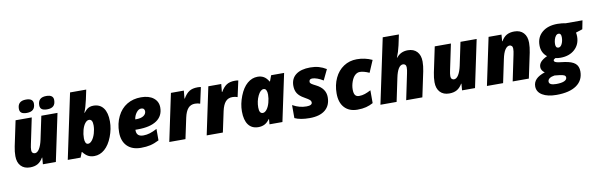

<svg xmlns="http://www.w3.org/2000/svg" viewBox="-59 -1368 6863 2209"><g transform="rotate(-10 3372.0 -263.5)"><path d="M237.8 -183.1Q237.8 -161.6 248.8 -151.4Q259.8 -141.1 274.9 -141.1Q303.7 -141.1 327.4 -179.4Q351.1 -217.8 365.2 -284.2L421.9 -553.2H610.8L494.1 0H342.8L349.1 -77.1H345.2Q318.8 -31.7 282.5 -11Q246.1 9.8 192.9 9.8Q124 9.8 85.4 -32Q46.9 -73.7 46.9 -147Q46.9 -198.7 59.1 -258.8L121.1 -553.2H310.1L247.1 -252Q237.8 -211.9 237.8 -183.1ZM181.2 -675.8Q181.2 -767.1 279.3 -767.1Q362.3 -767.1 362.3 -706.1Q362.3 -613.8 264.2 -613.8Q221.2 -613.8 201.2 -628.9Q181.2 -644 181.2 -675.8ZM418.9 -675.8Q418.9 -767.1 517.1 -767.1Q599.1 -767.1 599.1 -706.1Q599.1 -658.7 575 -636.2Q550.8 -613.8 502 -613.8Q459 -613.8 439 -628.9Q418.9 -644 418.9 -675.8Z M942.9 9.8Q902.3 9.8 872.1 -5.9Q841.8 -21.5 811 -61H807.1L783.2 0H633.3L793.9 -759.8H982.9L959 -647Q940.4 -561.5 915 -500H918.9Q942.4 -528.8 956.8 -539.8Q971.2 -550.8 989.3 -556.9Q1007.3 -563 1031.2 -563Q1106.9 -563 1147.5 -508.5Q1188 -454.1 1188 -352.1Q1188 -265.1 1153.6 -175.3Q1119.1 -85.4 1064.5 -37.8Q1009.8 9.8 942.9 9.8ZM953.1 -411.1Q928.7 -411.1 906.7 -383.3Q884.8 -355.5 871.8 -308.1Q858.9 -260.7 858.9 -211.9Q858.9 -180.2 868.2 -161.1Q877.4 -142.1 897 -142.1Q920.9 -142.1 943.8 -170.9Q966.8 -199.7 981 -247.1Q995.1 -294.4 995.1 -340.8Q995.1 -411.1 953.1 -411.1Z M1488.8 9.8Q1385.3 9.8 1327.6 -48.1Q1270 -106 1270 -209Q1270 -312 1310.8 -394.8Q1351.6 -477.5 1422.6 -520.3Q1493.7 -563 1586.9 -563Q1679.7 -563 1732.9 -521Q1786.1 -479 1786.1 -409.2Q1786.1 -311 1709.7 -258.5Q1633.3 -206.1 1488.8 -206.1H1460V-198.2Q1460 -126 1540 -126Q1578.6 -126 1615.7 -137.5Q1652.8 -148.9 1700.2 -173.8V-40Q1645.5 -12.2 1598.1 -1.2Q1550.8 9.8 1488.8 9.8ZM1565.9 -435.1Q1536.1 -435.1 1510.3 -401.1Q1484.4 -367.2 1479 -324.2H1493.2Q1546.4 -324.2 1576.7 -344.5Q1606.9 -364.7 1606.9 -397.9Q1606.9 -413.6 1597.2 -424.3Q1587.4 -435.1 1565.9 -435.1Z M2248 -563Q2275.4 -563 2287.1 -559.1L2246.1 -372.1Q2219.7 -382.8 2186 -382.8Q2135.7 -382.8 2105.7 -348.4Q2075.7 -314 2060.1 -243.2L2008.3 0H1819.3L1936 -553.2H2086.9L2078.1 -460.9H2082Q2113.8 -515.6 2150.9 -539.3Q2188 -563 2248 -563Z M2685.1 -563Q2712.4 -563 2724.1 -559.1L2683.1 -372.1Q2656.7 -382.8 2623 -382.8Q2572.8 -382.8 2542.7 -348.4Q2512.7 -314 2497.1 -243.2L2445.3 0H2256.3L2373 -553.2H2523.9L2515.1 -460.9H2519Q2550.8 -515.6 2587.9 -539.3Q2625 -563 2685.1 -563Z M2938 -142.1Q2962.4 -142.1 2984.6 -170.7Q3006.8 -199.2 3020 -247.1Q3033.2 -294.9 3033.2 -340.8Q3033.2 -372.6 3023.4 -391.8Q3013.7 -411.1 2993.2 -411.1Q2956.1 -411.1 2926 -349.4Q2896 -287.6 2896 -211.9Q2896 -142.1 2938 -142.1ZM3141.1 0H2990.2L2995.1 -60.1H2991.2Q2963.9 -22 2932.1 -6.1Q2900.4 9.8 2860.4 9.8Q2783.2 9.8 2743.2 -44.7Q2703.1 -99.1 2703.1 -201.2Q2703.1 -288.6 2738.8 -379.4Q2774.4 -470.2 2828.9 -516.6Q2883.3 -563 2949.2 -563Q2990.2 -563 3021.5 -544.7Q3052.7 -526.4 3077.1 -484.9H3081.1L3106.9 -553.2H3258.3Z M3704.1 -191.9Q3704.1 -94.7 3640.6 -42.5Q3577.1 9.8 3458 9.8Q3349.6 9.8 3284.2 -21V-172.9Q3329.1 -148.4 3367.7 -138.7Q3406.2 -128.9 3445.8 -128.9Q3479 -128.9 3495.6 -137.9Q3512.2 -147 3512.2 -163.1Q3512.2 -180.2 3499.5 -192.6Q3486.8 -205.1 3436 -233.9Q3384.3 -262.2 3360.6 -298.8Q3336.9 -335.4 3336.9 -388.2Q3336.9 -472.2 3396 -517.6Q3455.1 -563 3564 -563Q3618.7 -563 3663.6 -550.3Q3708.5 -537.6 3751 -511.2L3691.9 -388.2Q3659.7 -409.2 3625.2 -421.6Q3590.8 -434.1 3565.9 -434.1Q3528.8 -434.1 3528.8 -400.9Q3528.8 -386.7 3544.2 -376Q3559.6 -365.2 3594.2 -348.1Q3704.1 -293.5 3704.1 -191.9Z M4018.1 9.8Q3920.9 9.8 3866.5 -49.1Q3812 -107.9 3812 -215.8Q3812 -314 3849.4 -393.8Q3886.7 -473.6 3954.3 -518.3Q4022 -563 4107.9 -563Q4203.1 -563 4287.1 -523.9L4227.1 -383.8Q4162.1 -413.1 4117.2 -413.1Q4086.9 -413.1 4061 -389.6Q4035.2 -366.2 4018.6 -319.6Q4002 -272.9 4002 -228Q4002 -183.6 4016.6 -162.8Q4031.2 -142.1 4063 -142.1Q4098.1 -142.1 4131.1 -153.3Q4164.1 -164.6 4201.2 -184.1V-34.2Q4162.1 -12.7 4118.9 -1.5Q4075.7 9.8 4018.1 9.8Z M4586.9 0 4649.9 -301.8Q4658.7 -339.8 4658.7 -371.1Q4658.7 -392.1 4647.9 -402.6Q4637.2 -413.1 4622.1 -413.1Q4561 -413.1 4531.7 -270L4475.1 0H4286.1L4446.8 -759.8H4635.7L4609.9 -638.2Q4592.8 -561 4566.9 -500H4570.8Q4620.1 -563 4704.1 -563Q4772.9 -563 4811.5 -521.2Q4850.1 -479.5 4850.1 -405.8Q4850.1 -354 4837.9 -293.9L4775.9 0Z M5134.8 -183.1Q5134.8 -161.6 5145.8 -151.4Q5156.7 -141.1 5171.9 -141.1Q5200.7 -141.1 5224.4 -179.4Q5248 -217.8 5262.2 -284.2L5318.8 -553.2H5507.8L5391.1 0H5239.7L5246.1 -77.1H5242.2Q5215.8 -31.7 5179.4 -11Q5143.1 9.8 5089.8 9.8Q5021 9.8 4982.4 -32Q4943.8 -73.7 4943.8 -147Q4943.8 -198.7 4956.1 -258.8L5018.1 -553.2H5207L5144 -252Q5134.8 -211.9 5134.8 -183.1Z M5902.8 -371.1Q5902.8 -392.1 5892.1 -402.6Q5881.3 -413.1 5866.2 -413.1Q5838.4 -413.1 5814.7 -378.4Q5791 -343.8 5775.9 -270L5719.2 0H5530.3L5647 -553.2H5797.9L5792 -476.1H5795.9Q5822.8 -522.5 5859.1 -542.7Q5895.5 -563 5948.2 -563Q6017.1 -563 6055.7 -521.2Q6094.2 -479.5 6094.2 -405.8Q6094.2 -354 6082 -293.9L6020 0H5831.1L5894 -301.8Q5902.8 -339.8 5902.8 -371.1Z M6744.1 -553.2 6724.1 -452.1 6646 -426.8Q6650.9 -407.2 6650.9 -380.9Q6650.9 -287.6 6587.4 -230.2Q6523.9 -172.9 6421.9 -172.9Q6384.8 -172.9 6361.3 -179.2Q6351.6 -173.8 6344.7 -168.5Q6337.9 -163.1 6337.9 -153.8Q6337.9 -132.8 6392.1 -125L6459 -116.2Q6543.9 -104 6581.1 -71.5Q6618.2 -39.1 6618.2 21Q6618.2 126 6535.9 183.1Q6453.6 240.2 6302.2 240.2Q6198.7 240.2 6137.5 203.4Q6076.2 166.5 6076.2 101.1Q6076.2 53.2 6109.4 18.6Q6142.6 -16.1 6212.9 -39.1Q6194.8 -50.3 6183.3 -68.4Q6171.9 -86.4 6171.9 -106.9Q6171.9 -141.6 6196.8 -168.5Q6221.7 -195.3 6271 -217.8Q6207 -268.1 6207 -355Q6207 -450.7 6273.4 -506.8Q6339.8 -563 6453.1 -563Q6478 -563 6505.6 -560.1Q6533.2 -557.1 6549.3 -553.2ZM6237.3 74.2Q6237.3 116.2 6320.3 116.2Q6381.3 116.2 6413.3 102.1Q6445.3 87.9 6445.3 62Q6445.3 44.4 6429.2 35.4Q6413.1 26.4 6373 22L6316.9 16.1Q6278.8 21.5 6258.1 36.4Q6237.3 51.3 6237.3 74.2ZM6385.3 -337.9Q6385.3 -292 6418 -292Q6443.4 -292 6459.7 -325.4Q6476.1 -358.9 6476.1 -402.8Q6476.1 -449.2 6446.3 -449.2Q6427.7 -449.2 6414.1 -432.9Q6400.4 -416.5 6392.8 -390.1Q6385.3 -363.8 6385.3 -337.9Z"/></g></svg>

Font: Open Sans Extrabold
Style: Italic
Weight: 800
Italic angle: -12°
Foundry: Ascender Corporation
Version: Version 1.10